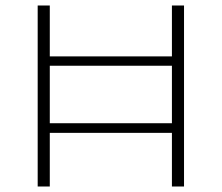

<svg xmlns="http://www.w3.org/2000/svg" viewBox="-20 -678 806 698"><path d="M605 0V-658H649V0ZM117 0V-658H161V0ZM134 -195V-230H634V-195ZM134 -439V-473H634V-439Z"/></svg>

Font: Ysabeau ExtraLight
Style: Regular
Weight: 250
Designer: Christian Thalmann (Catharsis Fonts)
Version: Version 2.002